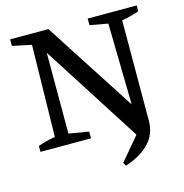

<svg xmlns="http://www.w3.org/2000/svg" viewBox="-121 -762 1027 1071"><g transform="rotate(-15 392.5 -226.0)"><path d="M481 -650H764V-616Q714 -599 664 -591L663 -11Q663 65 613.5 117Q564 169 475 198L464 179L576 46L211 -525V-58L326 -39V0H34V-34Q83 -52 133 -59L143 -589L33 -612V-650H254L594 -124L585 -593L481 -612Z"/></g></svg>

Font: Piazzolla SC Medium
Style: Regular
Weight: 500
Designer: Juan Pablo del Peral
Foundry: Huerta Tipografica
Version: Version 1.330